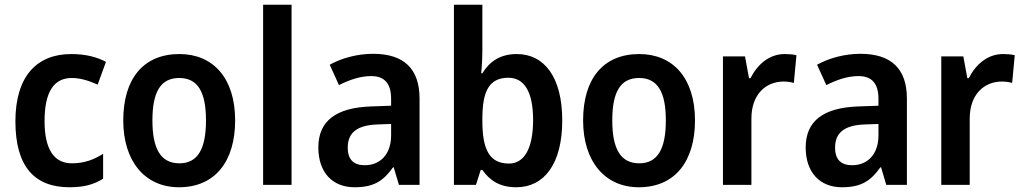

<svg xmlns="http://www.w3.org/2000/svg" viewBox="-20 -846 4318 810"><path d="M273 -56C333 -56 375 -67 415 -92V-197C375 -172 335 -157 283 -157C208 -157 168 -216 168 -335C168 -455 205 -517 283 -517C318 -517 354 -506 392 -489L427 -585C392 -604 344 -618 281 -618C134 -618 45 -523 45 -334C45 -143 126 -56 273 -56Z M972 -338C972 -519 877 -618 737 -618C585 -618 500 -514 500 -338C500 -165 592 -56 735 -56C888 -56 972 -166 972 -338ZM623 -338C623 -457 657 -517 736 -517C815 -517 849 -457 849 -338C849 -219 815 -157 737 -157C657 -157 623 -220 623 -338Z M1210 -66V-826H1090V-66Z M1554 -619C1487 -619 1422 -601 1371 -573L1410 -487C1456 -510 1500 -525 1546 -525C1601 -525 1630 -495 1630 -429V-400L1546 -397C1398 -392 1323 -336 1323 -224C1323 -119 1382 -56 1476 -56C1556 -56 1597 -82 1638 -140H1641L1663 -66H1750V-430C1750 -557 1683 -619 1554 -619ZM1573 -321 1630 -323V-275C1630 -194 1583 -149 1519 -149C1475 -149 1447 -170 1447 -223C1447 -282 1481 -318 1573 -321Z M2015 -639V-826H1895V-66H1988L2008 -129H2015C2046 -85 2088 -56 2158 -56C2276 -56 2352 -155 2352 -338C2352 -521 2276 -618 2160 -618C2090 -618 2045 -586 2015 -537H2010C2013 -564 2015 -604 2015 -639ZM2125 -518C2192 -518 2229 -458 2229 -340C2229 -218 2191 -156 2127 -156C2044 -156 2015 -217 2015 -335V-350C2016 -459 2042 -518 2125 -518Z M2912 -338C2912 -519 2817 -618 2677 -618C2525 -618 2440 -514 2440 -338C2440 -165 2532 -56 2675 -56C2828 -56 2912 -166 2912 -338ZM2563 -338C2563 -457 2597 -517 2676 -517C2755 -517 2789 -457 2789 -338C2789 -219 2755 -157 2677 -157C2597 -157 2563 -220 2563 -338Z M3290 -618C3224 -618 3174 -572 3146 -516H3140L3123 -608H3030V-66H3150V-346C3150 -447 3210 -502 3286 -502C3298 -502 3318 -500 3329 -496L3340 -613C3325 -617 3305 -618 3290 -618Z M3610 -619C3543 -619 3478 -601 3427 -573L3466 -487C3512 -510 3556 -525 3602 -525C3657 -525 3686 -495 3686 -429V-400L3602 -397C3454 -392 3379 -336 3379 -224C3379 -119 3438 -56 3532 -56C3612 -56 3653 -82 3694 -140H3697L3719 -66H3806V-430C3806 -557 3739 -619 3610 -619ZM3629 -321 3686 -323V-275C3686 -194 3639 -149 3575 -149C3531 -149 3503 -170 3503 -223C3503 -282 3537 -318 3629 -321Z M4211 -618C4145 -618 4095 -572 4067 -516H4061L4044 -608H3951V-66H4071V-346C4071 -447 4131 -502 4207 -502C4219 -502 4239 -500 4250 -496L4261 -613C4246 -617 4226 -618 4211 -618Z"/></svg>

Font: Noto Sans Malayalam UI SemiCondensed SemiBold
Style: Regular
Weight: 600
Width: 4
Designer: Jelle Bosma - Monotype Design Team
Foundry: Monotype Imaging Inc.
Version: Version 2.104